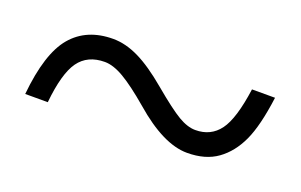

<svg xmlns="http://www.w3.org/2000/svg" viewBox="-38 -526 617 394"><g transform="rotate(20 270.5 -329.0)"><path d="M380.9 -245.1Q329.1 -245.1 261.2 -304.2Q225.1 -335 201.4 -348.9Q177.7 -362.8 159.2 -362.8Q121.6 -362.8 102.5 -336.2Q83.5 -309.6 77.1 -245.1H27.8Q36.6 -336.4 69.1 -374.8Q101.6 -413.1 159.2 -413.1Q186.5 -413.1 215.6 -398.9Q244.6 -384.8 281.2 -354Q323.2 -318.8 343.5 -306.9Q363.8 -294.9 380.9 -294.9Q414.6 -294.9 433.6 -320.6Q452.6 -346.2 461.9 -413.1H512.2Q503.9 -349.6 488.3 -315.9Q472.7 -282.2 446.8 -263.7Q420.9 -245.1 380.9 -245.1Z"/></g></svg>

Font: Tinos
Style: Regular
Weight: 400
Designer: Steve Matteson
Foundry: Monotype Imaging Inc.
Version: Version 1.23